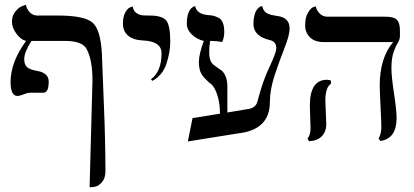

<svg xmlns="http://www.w3.org/2000/svg" viewBox="-20 -587 1761 816"><path d="M164.1 -192.9Q164.1 -192.9 107.9 -192.9Q96.7 -192.9 80.3 -186Q64 -179.2 54.2 -179.2Q25.4 -179.2 24.9 -237.8Q24.9 -322.8 90.8 -413.1Q68.8 -418 49.8 -443.6Q30.8 -469.2 30.8 -495.1Q30.8 -520 45.4 -538.1Q60.1 -556.2 75.2 -561.5L89.8 -566.9Q93.8 -547.9 106.9 -534.4Q120.1 -521 138.2 -521H225.1Q340.3 -521 374.3 -490Q408.2 -459 413.1 -356.9L421.9 -131.8Q427.7 5.4 428.2 140.1Q428.2 168.9 414.6 185.5Q400.9 202.1 387.9 205.6Q375 209 360.8 209L373 -245.1Q373 -331.1 349.1 -377Q331.1 -413.1 256.8 -413.1H113.8Q83 -365.2 83 -335.9Q83 -313 94.5 -302Q106 -291 140.1 -285.2Q187 -276.4 187 -240.2Q187 -192.9 164.1 -192.9Z M627.4 -243.2 621.6 -250Q666.5 -283.2 666.5 -360.8Q666.5 -411.6 587.4 -415Q546.4 -417 524.4 -435.5Q502.4 -454.1 502.4 -486.8Q502.4 -516.6 512.9 -534.9Q523.4 -553.2 534.2 -556.2L544.4 -559.1Q546.4 -541 559.6 -532Q572.8 -522.9 583.7 -522Q594.7 -521 615.7 -521Q668.9 -521 686.3 -500Q703.6 -479 703.6 -411.1Q703.6 -364.3 687 -315.2Q670.4 -266.1 627.4 -243.2Z M1024.9 -122.1Q1050.8 -125 1061 -134Q1071.3 -143.1 1074.7 -157.5Q1078.1 -171.9 1091.1 -214.4Q1104 -256.8 1127 -306.2Q1153.8 -363.3 1154.3 -381.8Q1154.3 -409.7 1128.9 -416Q1057.1 -432.6 1057.1 -484.9Q1057.1 -504.9 1061 -520.5Q1064.9 -536.1 1070.1 -543.5Q1075.2 -550.8 1080.6 -555.4Q1085.9 -560.1 1090.3 -560.5L1094.2 -561Q1099.1 -541 1111.6 -532.5Q1124 -523.9 1159.2 -519Q1210.9 -512.2 1210.9 -465.8Q1210.9 -438 1189.9 -385Q1168.9 -332 1147.9 -269Q1127 -206.1 1127 -153.8Q1127 -34.7 991.2 -20L778.3 14.2L798.3 -85L915 -104Q914.6 -149.4 903.6 -183.1Q892.6 -216.8 877.9 -229Q849.1 -252 837.2 -271Q825.2 -290 825.2 -323.2Q825.2 -355.5 846.2 -413.1Q816.4 -419.9 795.2 -440.4Q773.9 -460.9 773.9 -486.8Q773.9 -506.8 777.6 -521.5Q781.2 -536.1 786.1 -543.5Q791 -550.8 796.6 -554.9Q802.2 -559.1 805.7 -560.1L809.1 -561Q816.9 -526.9 863.3 -522.9Q878.4 -522 886.7 -520Q895 -518.1 908 -512Q920.9 -505.9 927 -490.5Q933.1 -475.1 933.1 -451.2Q933.1 -428.2 924.3 -408.2Q902.3 -413.1 873 -413.1Q869.1 -389.2 869.1 -363.8Q869.1 -322.8 891.1 -309.1Q913.1 -293.9 922.1 -286.9Q931.2 -279.8 938.7 -262.5Q946.3 -245.1 946.3 -219.2V-108.9Z M1362.8 -159.2Q1362.8 -150.4 1364.7 -109.1Q1366.7 -67.9 1366.7 -58.1Q1366.7 -28.3 1348.1 -8.5Q1329.6 11.2 1293.5 13.2L1286.6 2Q1299.8 -13.2 1299.8 -41Q1299.8 -49.8 1298.3 -88.9Q1296.9 -127.9 1296.9 -138.2Q1296.9 -248 1369.6 -248Q1379.4 -248 1386.7 -244.1V-231Q1362.8 -216.3 1362.8 -159.2ZM1643.6 -295.9Q1643.6 -262.7 1654.5 -190.4Q1665.5 -118.2 1665.5 -85Q1665.5 2 1596.7 12.2L1588.9 2Q1601.1 -19 1600.6 -48.8Q1600.6 -69.8 1597.2 -136Q1593.8 -202.1 1593.8 -223.1Q1593.8 -340.3 1650.9 -408.2H1355.5Q1318.4 -408.2 1297.6 -428.2Q1276.9 -448.2 1276.9 -479Q1276.9 -512.2 1288.3 -532Q1299.8 -551.8 1310.5 -556.2L1321.8 -560.1Q1325.7 -542 1339.1 -529.1Q1352.5 -516.1 1370.6 -516.1H1616.7Q1654.8 -516.1 1667.2 -502.4Q1679.7 -488.8 1679.7 -458V-434.1Q1679.7 -418.9 1670.7 -405Q1661.6 -391.1 1652.6 -365Q1643.6 -338.9 1643.6 -295.9Z"/></svg>

Font: Linux Biolinum
Style: Bold
Weight: 700
Designer: Philipp H. Poll
Foundry: Philipp H. Poll
Version: Version 1.3.2 ; ttfautohint (v0.9)